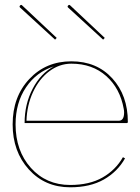

<svg xmlns="http://www.w3.org/2000/svg" viewBox="-20 -778 585 800"><path d="M216.3 -620.1 209.5 -612.8 63 -747.1Q59.6 -751 64 -755.4Q68.4 -759.8 72.3 -755.4ZM416.5 -620.1 409.7 -612.8 263.2 -747.1Q259.8 -751 264.2 -755.4Q268.6 -759.8 272.5 -755.4ZM474.6 -274.9Q497.1 -274.9 497.1 -309.1Q497.1 -317.4 495.6 -324.2Q480.5 -409.7 422.6 -461.2Q364.7 -512.7 277.3 -512.7Q227.5 -512.7 185.3 -481Q143.1 -449.2 117.7 -394.5Q92.3 -339.8 90.3 -274.9ZM82.5 -265.1Q82.5 -344.2 116.2 -408.4Q149.9 -472.7 204.6 -501.5Q131.8 -478.5 88.4 -414.1Q44.9 -349.6 44.9 -259.8Q44.9 -149.9 108.6 -78.6Q172.4 -7.3 272.5 -7.3Q353 -7.3 407.5 -38.6Q461.9 -69.8 492.2 -123L501 -118.2Q469.7 -62.5 412.6 -30Q355.5 2.4 272.5 2.4Q167.5 2.4 100.1 -72Q32.7 -146.5 32.7 -259.8Q32.7 -375 102.1 -448.7Q171.4 -522.5 277.3 -522.5Q383.3 -522.5 448 -451.4Q512.7 -380.4 512.7 -270Q512.7 -265.1 507.3 -265.1Z"/></svg>

Font: ZnikomitNo25
Style: Regular
Weight: 100
Designer: gluk
Foundry: gluk
Version: Version 0.56